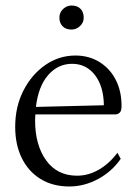

<svg xmlns="http://www.w3.org/2000/svg" viewBox="-20 -663 496 695"><path d="M231 12Q171 12 127 -15Q83 -42 59 -90.5Q35 -139 35 -204Q35 -277 65 -335.5Q95 -394 144.5 -428Q194 -462 253 -462Q302 -462 340 -438.5Q378 -415 399 -374Q420 -333 420 -279Q420 -261 413 -255Q406 -249 399 -249H108Q107 -239 107 -228Q107 -138 147 -82.5Q187 -27 259 -27Q300 -27 338 -49Q376 -71 405 -110L417 -88Q385 -42 335 -15Q285 12 231 12ZM241 -432Q190 -432 154.5 -391.5Q119 -351 110 -276L356 -282Q355 -351 323.5 -391.5Q292 -432 241 -432ZM239 -556Q218 -556 206.5 -568Q195 -580 195 -599Q195 -618 208.5 -630.5Q222 -643 239 -643Q260 -643 271.5 -631Q283 -619 283 -599Q283 -581 269.5 -568.5Q256 -556 239 -556Z"/></svg>

Font: Petrona Light
Style: Regular
Weight: 300
Designer: Ringo R. Seeber
Foundry: Ringo R. Seeber
Version: Version 2.001; ttfautohint (v1.8.3)